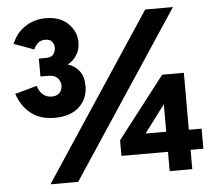

<svg xmlns="http://www.w3.org/2000/svg" viewBox="-52 -769 943 838"><g transform="rotate(-5 420.0 -350.0)"><path d="M178.5 -275.5Q116.5 -275.5 76 -307.5Q35.5 -339.5 17 -394.5L113 -421Q121.5 -395 137 -382Q152.5 -369 175 -369Q197.5 -369 209.2 -381.5Q221 -394 221 -413Q221 -431.5 208.2 -446Q195.5 -460.5 166 -460.5H133V-539H163Q188 -539 197.2 -552Q206.5 -565 206.5 -580.5Q206.5 -596 197.2 -607.2Q188 -618.5 168 -618.5Q149 -618.5 136.8 -608.5Q124.5 -598.5 116.5 -580.5L29 -612.5Q47.5 -659.5 87.5 -685.8Q127.5 -712 178 -712Q240 -712 275.8 -677.2Q311.5 -642.5 311.5 -594.5Q311.5 -563 295.8 -538.8Q280 -514.5 256.5 -502.5Q288 -492.5 306.8 -467.8Q325.5 -443 325.5 -402Q325.5 -347.5 287.8 -311.5Q250 -275.5 178.5 -275.5ZM135.5 12 614 -712H735.5L257 12ZM659 0V-84.5H455V-153L663 -422H758V-172.5H814V-84.5H758V0ZM568.5 -172.5H659V-293Z"/></g></svg>

Font: Undotted
Style: Bold
Weight: 700
Designer: Delve Withrington, Dave Bailey, Thomas Jockin
Foundry: Delve Fonts LLC
Version: Version 4.000